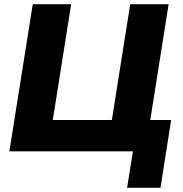

<svg xmlns="http://www.w3.org/2000/svg" viewBox="-20 -725 877 920"><path d="M589 175 617 0H25L137 -705H321L233 -150H516L604 -705H788L700 -150H800L749 175Z"/></svg>

Font: Nunito Sans 12pt Black
Style: Italic
Weight: 900
Italic angle: -9°
Designer: Vernon Adams
Foundry: Vernon Adams
Version: Version 3.101;gftools[0.9.27]